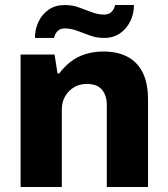

<svg xmlns="http://www.w3.org/2000/svg" viewBox="-20 -744 669 764"><path d="M62 0V-527H197L209 -452H216Q236 -479 262 -499Q288 -519 321 -529Q354 -539 391 -539Q448 -539 487.5 -518Q527 -497 548 -455Q569 -413 569 -348V0H405V-325Q405 -347 399.5 -362.5Q394 -378 384 -389Q374 -400 359 -405Q344 -410 325 -410Q296 -410 274 -396.5Q252 -383 239 -360.5Q226 -338 226 -308V0ZM119 -593Q119 -627 133 -657Q147 -687 173.5 -705.5Q200 -724 238 -724Q268 -724 294 -714.5Q320 -705 345 -695.5Q370 -686 395 -686Q412 -686 423 -696Q434 -706 438 -724H513Q513 -690 499 -660.5Q485 -631 458.5 -612Q432 -593 394 -593Q365 -593 338.5 -602.5Q312 -612 287 -621.5Q262 -631 237 -631Q221 -631 210 -621Q199 -611 195 -593Z"/></svg>

Font: Archivo SemiBold ExtraBold
Style: Regular
Weight: 800
Version: Version 2.001